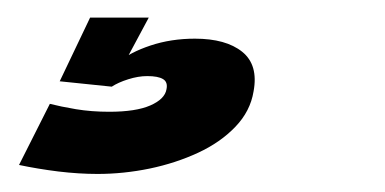

<svg xmlns="http://www.w3.org/2000/svg" viewBox="-20 -20 437 218"><path d="M90.7 177.5Q120.3 177.5 149.9 171.4Q179.6 165.2 205 153.4Q230.4 141.6 247.3 123.9Q264.2 106.3 267.9 83.8Q273.5 53.7 255 38.8Q236.5 23.9 201.3 23.9Q174.2 23.9 150.8 31.7Q127.5 39.5 114.5 50.6L106.9 78.4Q114.2 73.6 125.6 70Q137 66.4 147.2 66.4Q159.5 66.4 165.1 69.8Q170.8 73.2 169 81.5Q167.1 92.5 150.7 99.7Q134.3 106.9 104 106.9Q83.9 106.9 66.3 104Q48.7 101 36.6 97.9L1.6 167.3Q23 171.8 46.2 174.7Q69.4 177.5 90.7 177.5ZM106.9 78.4 148.9 0H82.3L47.8 72.3Z"/></svg>

Font: Anybody Thin
Style: Italic
Weight: 100
Italic angle: -10°
Designer: Tyler Finck
Foundry: Etcetera Type Company
Version: Version 1.114;gftools[0.9.25]